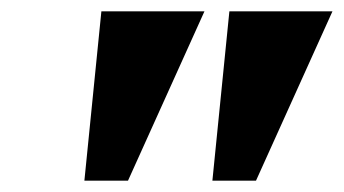

<svg xmlns="http://www.w3.org/2000/svg" viewBox="-20 -734 607 339"><path d="M129 -415H206L341 -714H159ZM355 -415H432L567 -714H385Z"/></svg>

Font: Noto Serif SemiCondensed Black
Style: Italic
Weight: 900
Width: 4
Italic angle: -12°
Designer: Monotype Design Team
Foundry: Monotype Imaging Inc.
Version: Version 2.014